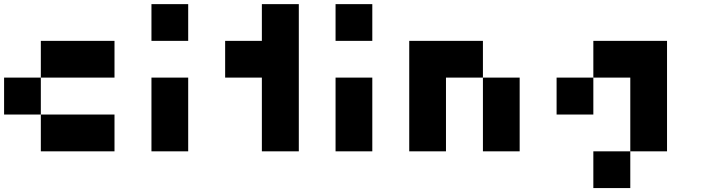

<svg xmlns="http://www.w3.org/2000/svg" viewBox="-20 -740 3463 939"><path d="M0 -360.4Q59.6 -360.4 179.7 -360.4Q179.7 -299.8 179.7 -179.7Q120.1 -179.7 0 -179.7Q0 -240.2 0 -360.4ZM179.7 -540Q299.8 -540 540 -540Q540 -480.5 540 -360.4Q419.9 -360.4 179.7 -360.4Q179.7 -419.9 179.7 -540ZM179.7 -179.7Q299.8 -179.7 540 -179.7Q540 -120.1 540 0Q419.9 0 179.7 0Q179.7 -59.6 179.7 -179.7Z M720.7 -719.7Q780.3 -719.7 900.4 -719.7Q900.4 -660.2 900.4 -540Q840.8 -540 720.7 -540Q720.7 -599.6 720.7 -719.7ZM720.7 -360.4Q780.3 -360.4 900.4 -360.4Q900.4 -240.2 900.4 0Q840.8 0 720.7 0Q720.7 -120.1 720.7 -360.4Z M1260.7 -360.4Q1201.2 -360.4 1081.1 -360.4Q1081.1 -419.9 1081.1 -540Q1140.6 -540 1260.7 -540Q1260.7 -599.6 1260.7 -719.7Q1321.3 -719.7 1441.4 -719.7Q1441.4 -480.5 1441.4 0Q1380.9 0 1260.7 0Q1260.7 -120.1 1260.7 -360.4Z M1621.1 -719.7Q1680.7 -719.7 1800.8 -719.7Q1800.8 -660.2 1800.8 -540Q1741.2 -540 1621.1 -540Q1621.1 -599.6 1621.1 -719.7ZM1621.1 -360.4Q1680.7 -360.4 1800.8 -360.4Q1800.8 -240.2 1800.8 0Q1741.2 0 1621.1 0Q1621.1 -120.1 1621.1 -360.4Z M2161.1 -540Q2221.7 -540 2341.8 -540Q2341.8 -480.5 2341.8 -360.4Q2281.2 -360.4 2161.1 -360.4Q2161.1 -240.2 2161.1 0Q2101.6 0 1981.4 0Q1981.4 -179.7 1981.4 -540Q2041 -540 2161.1 -540ZM2341.8 -360.4Q2401.4 -360.4 2521.5 -360.4Q2521.5 -240.2 2521.5 0Q2461.9 0 2341.8 0Q2341.8 -120.1 2341.8 -360.4Z M2702.1 -360.4Q2761.7 -360.4 2881.8 -360.4Q2881.8 -299.8 2881.8 -179.7Q2822.3 -179.7 2702.1 -179.7Q2702.1 -240.2 2702.1 -360.4ZM2881.8 -540Q2942.4 -540 3062.5 -540Q3062.5 -480.5 3062.5 -360.4Q3002 -360.4 2881.8 -360.4Q2881.8 -419.9 2881.8 -540ZM3062.5 -360.4Q3122.1 -360.4 3242.2 -360.4Q3242.2 -240.2 3242.2 0Q3182.6 0 3062.5 0Q3062.5 -120.1 3062.5 -360.4ZM2881.8 0Q2942.4 0 3062.5 0Q3062.5 59.6 3062.5 179.7Q3002 179.7 2881.8 179.7Q2881.8 120.1 2881.8 0ZM3062.5 -540Q3122.1 -540 3242.2 -540Q3242.2 -480.5 3242.2 -360.4Q3182.6 -360.4 3062.5 -360.4Q3062.5 -419.9 3062.5 -540Z"/></svg>

Font: Pixelfont
Style: 5 px
Weight: 400
Designer: Eugene Lysy
Version: Version 1.0.2 (beta)